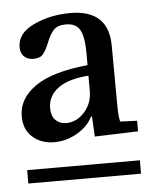

<svg xmlns="http://www.w3.org/2000/svg" viewBox="-41 -746 439 543"><g transform="rotate(-5 178.0 -475.0)"><path d="M338 -278V-240H18V-278ZM214 -559V-595Q214 -636 203.5 -657.5Q193 -679 163 -679Q139 -679 128 -667Q117 -655 108 -632Q99 -610 90.5 -600Q82 -590 63 -590Q47 -590 37 -599.5Q27 -609 27 -626Q27 -666 74 -688Q121 -710 178 -710Q287 -710 287 -607L288 -438Q288 -407 292 -392L340 -390V-360L217 -356L214 -410V-413H211Q198 -386 167 -368Q136 -350 102 -350Q65 -350 40.5 -371.5Q16 -393 16 -431Q16 -481 64.5 -515Q113 -549 214 -559ZM140 -401Q169 -401 191.5 -425.5Q214 -450 214 -486V-529Q156 -525 127 -503Q98 -481 98 -447Q98 -424 110 -412.5Q122 -401 140 -401Z"/></g></svg>

Font: Minipax
Style: Regular
Weight: 400
Designer: Raphaël Ronot, Igor Stepanchenko (Cyrillic)
Foundry: steppetype
Version: Version 1.002